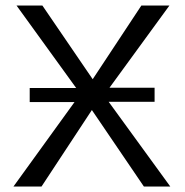

<svg xmlns="http://www.w3.org/2000/svg" viewBox="-20 -678 672 698"><path d="M503 0 314 -278 131 0H29L251 -307H88V-358H257L40 -658H134L317 -390L494 -658H596L378 -359H542V-308H375L599 0Z"/></svg>

Font: Ysabeau Medium
Style: Regular
Weight: 500
Designer: Christian Thalmann (Catharsis Fonts)
Version: Version 0.003